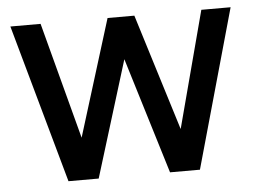

<svg xmlns="http://www.w3.org/2000/svg" viewBox="-42 -562 816 614"><g transform="rotate(-5 365.5 -254.5)"><path d="M154 0 12 -509H109L208 -135L324 -509H410L526 -135L625 -509H719L576 0H480L366 -373L251 0Z"/></g></svg>

Font: Red Hat Display Medium
Style: Regular
Weight: 500
Designer: Pentagram, MCKL
Foundry: Pentagram, MCKL
Version: Version 1.023